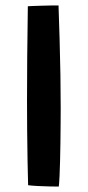

<svg xmlns="http://www.w3.org/2000/svg" viewBox="-20 -681 324 707"><path d="M196.5 6Q182.5 6 161.8 5.5Q141 5 120 4Q99 3 83.5 1Q82.5 -34.5 81.5 -87.5Q80.5 -140.5 80 -198.8Q79.5 -257 79.5 -307.5Q79.5 -381.5 80.2 -470.5Q81 -559.5 82.5 -658Q89 -658.5 103 -659Q117 -659.5 134 -660Q151 -660.5 167.5 -660.8Q184 -661 195.5 -661Q197.5 -602 199.5 -535.8Q201.5 -469.5 202.5 -404.2Q203.5 -339 203.5 -283Q203.5 -257 203.2 -223.8Q203 -190.5 202.5 -155.5Q202 -120.5 201.2 -88.2Q200.5 -56 199.2 -31.2Q198 -6.5 196.5 6Z"/></svg>

Font: Grandstander Thin Medium
Style: Regular
Weight: 500
Version: Version 1.200